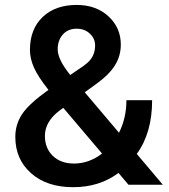

<svg xmlns="http://www.w3.org/2000/svg" viewBox="-20 -764 699 794"><path d="M43.3 -198Q43.3 -248.9 71 -291.4Q98.7 -334 180.4 -392.4Q137.5 -446.3 120.7 -484.1Q103.8 -521.9 103.8 -557.2Q103.8 -643.3 156.2 -693.5Q208.6 -743.6 297.2 -743.6Q377.3 -743.6 428.5 -696.5Q479.6 -649.4 479.6 -579.8Q479.6 -534 456.4 -495.5Q433.2 -456.9 380.4 -418.6L330.5 -382.4L472 -215.1Q502.8 -275.6 502.8 -349.6H609.1Q609.1 -214.1 545.6 -127.5L653.4 0H511.3L470 -48.9Q391.4 10.1 282.6 10.1Q173.8 10.1 108.6 -47.6Q43.3 -105.3 43.3 -198ZM286.1 -87.7Q348.1 -87.7 402 -129L241.8 -317.9L226.2 -306.8Q165.7 -261 165.7 -202Q165.7 -151.1 198.5 -119.4Q231.2 -87.7 286.1 -87.7ZM218.6 -560.2Q218.6 -517.9 270.5 -453.9L326.4 -492.2L342.1 -504.8Q373.3 -532.5 373.3 -575.8Q373.3 -604.5 351.6 -624.9Q330 -645.3 296.7 -645.3Q261 -645.3 239.8 -621.2Q218.6 -597 218.6 -560.2Z"/></svg>

Font: Vazir FD Medium
Style: Regular
Weight: 500
Foundry: DejaVu fonts team - Redesigned by Saber Rastikerdar
Version: Version 21.10;October 20, 2019;FontCreator 12.0.0.2547 64-bi